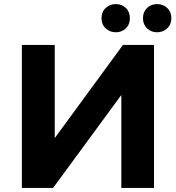

<svg xmlns="http://www.w3.org/2000/svg" viewBox="-20 -920 861 940"><path d="M87 0V-700H248V-244L582 -700H734V0H574V-455L240 0ZM749 -762Q720 -762 700 -781Q680 -800 680 -831Q680 -862 700 -881Q720 -900 749 -900Q778 -900 798.5 -881Q819 -862 819 -831Q819 -800 798.5 -781Q778 -762 749 -762ZM547 -762Q518 -762 497.5 -781Q477 -800 477 -831Q477 -862 497.5 -881Q518 -900 547 -900Q576 -900 596 -881Q616 -862 616 -831Q616 -800 596 -781Q576 -762 547 -762Z"/></svg>

Font: Montserrat Z
Style: Bold
Weight: 700
Designer: Julieta Ulanovsky
Foundry: Julieta Ulanovsky
Version: Version 8.000